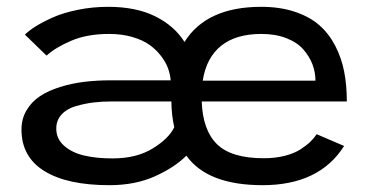

<svg xmlns="http://www.w3.org/2000/svg" viewBox="-20 -532 1090 563"><path d="M310 -67.5Q380 -67.5 427.5 -96.5Q475 -125.5 491 -159Q483 -194 482.5 -234.5H307Q278.5 -234.5 254 -231.5Q229.5 -228.5 203 -221Q176.5 -213.5 160.8 -196.5Q145 -179.5 145 -155Q145 -125 167.8 -104.8Q190.5 -84.5 226.5 -76Q262.5 -67.5 310 -67.5ZM746 -432.5Q672 -432.5 628.5 -397.8Q585 -363 574.5 -295.5H905Q905 -319.5 896.5 -342.5Q888 -365.5 870.2 -386.2Q852.5 -407 820.5 -419.8Q788.5 -432.5 746 -432.5ZM43 -152Q43 -183.5 57.8 -208.5Q72.5 -233.5 97 -249.8Q121.5 -266 155.8 -276.8Q190 -287.5 226.8 -292Q263.5 -296.5 305 -296.5H480.5Q479 -314 472.8 -331.5Q466.5 -349 452.5 -367.5Q438.5 -386 418.8 -400.2Q399 -414.5 368.2 -423.5Q337.5 -432.5 300 -432.5Q236 -432.5 189.5 -412.8Q143 -393 116.5 -369L53 -430.5Q64.5 -442 84.8 -454.8Q105 -467.5 135.2 -481Q165.5 -494.5 208.2 -503.2Q251 -512 297 -512Q379 -512 435 -484.2Q491 -456.5 521 -409Q585.5 -512 746 -512Q801 -512 844.5 -497.5Q888 -483 916.2 -458.2Q944.5 -433.5 963 -397.8Q981.5 -362 989.2 -322Q997 -282 997 -234.5H571.5Q574.5 -150 616.5 -109Q658.5 -68 753.5 -68Q787.5 -68 815.5 -75.2Q843.5 -82.5 861.8 -94.5Q880 -106.5 890.5 -116.8Q901 -127 908.5 -138.5L989 -104Q916.5 11 750 11Q588.5 11 526.5 -75.5Q492 -41 434.2 -15Q376.5 11 301 11Q177 11 110 -30.5Q43 -72 43 -152Z"/></svg>

Font: League Mono Extended
Style: Regular
Weight: 400
Width: 9
Designer: Tyler Finck
Foundry: The League of Moveable Type / Tyler Finck
Version: Version 2.210